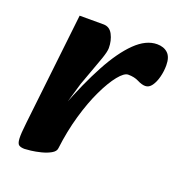

<svg xmlns="http://www.w3.org/2000/svg" viewBox="-99 -575 629 673"><g transform="rotate(20 215.5 -238.5)"><path d="M175 -29 142 -175Q179 -271 217 -341.5Q255 -412 295 -451Q335 -490 376 -490Q401 -490 416 -476Q431 -462 431 -431Q431 -409 425.5 -387.5Q420 -366 410 -352Q400 -338 386 -338Q373 -338 356.5 -346.5Q340 -355 317 -355Q302 -355 281 -329Q260 -303 238.5 -258Q217 -213 200 -154Q183 -95 175 -29ZM64 14Q51 14 43.5 9.5Q36 5 35 -14Q34 -33 39 -75L86 -491H175Q198 -491 209.5 -469Q221 -447 221 -419Q221 -406 211.5 -378.5Q202 -351 190.5 -320.5Q179 -290 171 -267L147 -185L192 -191L175 -29Q174 -17 159 -8.5Q144 0 124 5Q104 10 87 12Q70 14 64 14Z"/></g></svg>

Font: Alkatra SemiBold
Style: Regular
Weight: 600
Designer: Suman Bhandary
Version: Version 1.100;gftools[0.9.22]